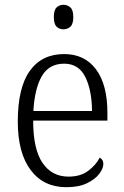

<svg xmlns="http://www.w3.org/2000/svg" viewBox="-20 -769 515 799"><path d="M256 10Q161 10 107.5 -61.5Q54 -133 54 -263Q54 -404 104 -474Q154 -544 247 -544Q332 -544 379.5 -480.5Q427 -417 427 -299V-267H118Q118 -148 157 -91Q196 -34 265 -34Q315 -34 347 -58Q379 -82 395 -113Q401 -110 405.5 -103.5Q410 -97 410 -86Q410 -68 393 -45.5Q376 -23 342 -6.5Q308 10 256 10ZM363 -307Q362 -395 334.5 -449.5Q307 -504 247 -504Q184 -504 154 -452Q124 -400 119 -307ZM244 -647Q227 -647 215.5 -658Q204 -669 204 -698Q204 -727 215.5 -738Q227 -749 244 -749Q261 -749 273 -738Q285 -727 285 -698Q285 -669 273 -658Q261 -647 244 -647Z"/></svg>

Font: Noto Serif Armenian SemiCondensed Light
Style: Regular
Weight: 300
Width: 4
Designer: Monotype Design Team
Foundry: Monotype Imaging Inc.
Version: Version 2.008; ttfautohint (v1.8.4.7-5d5b)